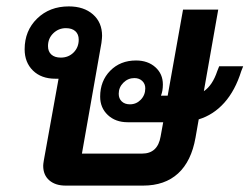

<svg xmlns="http://www.w3.org/2000/svg" viewBox="-20 -580 780 600"><path d="M740 -373 734 -358Q715 -297 681 -259Q647 -221 601 -207L591 -150Q578 -76 536.5 -38Q495 0 427 0H185Q153 0 134 -16.5Q115 -33 115 -62Q115 -67 117 -79L163 -334H153Q109 -334 83 -359.5Q57 -385 57 -426Q57 -484 96 -522Q135 -560 195 -560Q242 -560 270.5 -535Q299 -510 299 -468Q299 -462 297 -446L236 -100H424Q473 -100 482 -154L490 -198H379Q341 -198 317 -220.5Q293 -243 293 -278Q293 -327 324.5 -359Q356 -391 405 -391Q442 -391 465.5 -370Q489 -349 489 -316Q489 -296 483 -281H504L552 -550H662L617 -295Q644 -313 659 -358L665 -373ZM226 -456Q226 -473 215.5 -482.5Q205 -492 186 -492Q163 -492 146.5 -476Q130 -460 130 -436Q130 -419 140.5 -409.5Q151 -400 170 -400Q194 -400 210 -416Q226 -432 226 -456ZM434 -304Q434 -318 424.5 -327Q415 -336 400 -336Q380 -336 365.5 -321.5Q351 -307 351 -287Q351 -272 360.5 -263Q370 -254 386 -254Q406 -254 420 -268.5Q434 -283 434 -304Z"/></svg>

Font: Bai Jamjuree SemiBold
Style: Italic
Weight: 600
Italic angle: -10°
Version: Version 1.000; ttfautohint (v1.6)